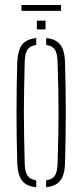

<svg xmlns="http://www.w3.org/2000/svg" viewBox="-20 -760 336 784"><path d="M50.5 -93.5Q49 -144 48.2 -195.8Q47.5 -247.5 47.5 -299.5Q47.5 -351.5 48.2 -403.2Q49 -455 50.5 -505.5Q52.5 -553.5 69.8 -577Q87 -600.5 128 -604.5V-576.5Q103 -573 92.5 -557.8Q82 -542.5 81 -508.5Q79.5 -447.5 78.5 -397.2Q77.5 -347 77.5 -299.8Q77.5 -252.5 78.5 -202Q79.5 -151.5 81 -90.5Q82 -57 93 -42Q104 -27 128 -23.5V4.5Q87 0.5 69.8 -22.8Q52.5 -46 50.5 -93.5ZM168.5 4.5V-23.5Q193 -27 203.5 -42Q214 -57 215 -90.5Q217 -151.5 218 -202Q219 -252.5 219 -299.8Q219 -347 218 -397.2Q217 -447.5 215 -508.5Q214 -543 203.8 -558Q193.5 -573 168.5 -576.5V-604.5Q196 -602 212.5 -590.5Q229 -579 236.8 -558.2Q244.5 -537.5 245.5 -505.5Q247 -455 247.8 -403.2Q248.5 -351.5 248.5 -299.8Q248.5 -248 247.8 -196.2Q247 -144.5 245.5 -93.5Q244.5 -62.5 236.8 -41.8Q229 -21 212.5 -9.8Q196 1.5 168.5 4.5ZM130.5 -640V-675.5H166V-640ZM67.5 -739.5H229.5V-715.5H67.5Z"/></svg>

Font: Big Shoulders Stencil Display Thin ExtraLight
Style: Regular
Weight: 250
Version: Version 2.001